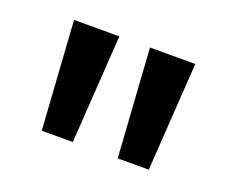

<svg xmlns="http://www.w3.org/2000/svg" viewBox="-58 -800 514 430"><g transform="rotate(20 199.0 -585.0)"><path d="M55 -714H163L146 -456H72ZM236 -714H344L327 -456H253Z"/></g></svg>

Font: Noto Sans Thai Looped ExtraCondensed Medium
Style: Regular
Weight: 500
Width: 2
Designer: Sasikarn Vongin, Ben Mitchell
Foundry: The Fontpad Ltd
Version: Version 1.001; ttfautohint (v1.8.4.7-5d5b)